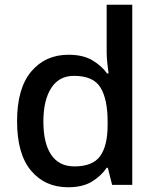

<svg xmlns="http://www.w3.org/2000/svg" viewBox="-20 -780 661 810"><path d="M267 10Q170 10 111 -60Q52 -130 52 -269Q52 -407 111.5 -478Q171 -549 269 -549Q330 -549 369 -526Q408 -503 432 -470H438Q436 -484 433 -511Q430 -538 430 -559V-760H538V0H453L435 -72H430Q407 -38 368 -14Q329 10 267 10ZM294 -78Q371 -78 402.5 -121.5Q434 -165 434 -252V-268Q434 -361 404 -410.5Q374 -460 292 -460Q229 -460 196 -408.5Q163 -357 163 -267Q163 -176 196 -127Q229 -78 294 -78Z"/></svg>

Font: Noto Sans Adlam Unjoined Medium
Style: Regular
Weight: 500
Version: Version 3.001